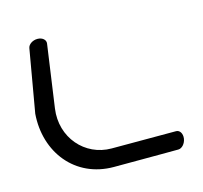

<svg xmlns="http://www.w3.org/2000/svg" viewBox="-89 -679 820 777"><g transform="rotate(-15 321.5 -290.5)"><path d="M163.9 -552.8C166 -567.8 151.7 -580.8 130.8 -580.8C109.9 -580.8 92 -567.8 89.8 -552.8L44.2 -290.5C32.2 -130.7 134.5 0 296 0C457.5 0 566.1 -0.7 566.1 -0.7C581.1 -0.7 596.3 -16.9 599.3 -37.8C602.2 -58.7 591.5 -74.8 576.5 -74.8C576.5 -74.8 418 -74.8 306.5 -74.8C195 -74.8 110 -171.6 126.7 -290.5C143.4 -409.4 163.9 -552.8 163.9 -552.8Z"/></g></svg>

Font: Hi.
Style: Regular
Weight: 400
Designer: Mew Too, Robert Jablonski
Foundry: Cannot Into Space Fonts
Version: Version 1.996